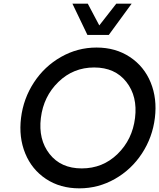

<svg xmlns="http://www.w3.org/2000/svg" viewBox="-20 -1020 870 1050"><path d="M458 -829 376 -1000H460L523 -881L616 -1000H700L575 -829ZM414 10Q309 10 231.5 -41.5Q154 -93 118 -181Q82 -269 95 -375Q108 -481 165.5 -569Q223 -657 313.5 -708.5Q404 -760 508 -760Q612 -760 690 -708.5Q768 -657 804 -569Q840 -481 827 -375Q814 -269 756.5 -181Q699 -93 608.5 -41.5Q518 10 414 10ZM427 -99Q542 -99 623 -178Q704 -257 718.5 -375Q733 -493 671 -572Q609 -651 495 -651Q381 -651 299.5 -572Q218 -493 203.5 -375Q189 -257 251 -178Q313 -99 427 -99Z"/></svg>

Font: Orkney Medium
Style: MediumItalic
Weight: 500
Designer: Samuel Oakes and Alfredo Marco Pradil
Foundry: Alfredo Marco Pradil
Version: 1.0; ttfautohint (v1.5)